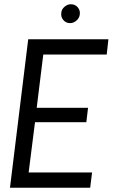

<svg xmlns="http://www.w3.org/2000/svg" viewBox="-20 -885 531 905"><path d="M405 0H27L113 -700H491L483 -628H184L153 -377H395L387 -309H145L115 -72H414ZM310 -776Q291 -776 278.5 -790.5Q266 -805 269 -825Q270 -841 284 -853Q298 -865 314 -865Q334 -865 346.5 -850.5Q359 -836 356 -816Q354 -800 340.5 -788Q327 -776 310 -776Z"/></svg>

Font: Kulim Park
Style: Italic
Weight: 400
Italic angle: -8°
Designer: Noponies / Dale Sattler
Foundry: Noponies
Version: Version 1.000; ttfautohint (v1.8.3)